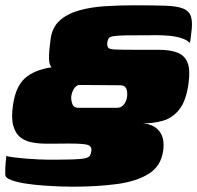

<svg xmlns="http://www.w3.org/2000/svg" viewBox="-27 -485 745 725"><path d="M-3 104Q7 107 27.5 109.5Q48 112 72.5 114Q97 116 120 117Q143 118 156 118Q215 118 247.5 117Q280 116 294.5 112.5Q309 109 313 102Q317 95 318 84Q320 67 304 62Q288 57 232 57Q212 57 180.5 57.5Q149 58 129 57Q108 56 86.5 51Q65 46 48 32Q31 18 23 -11Q15 -40 22 -88Q32 -158 67 -189.5Q102 -221 168 -231Q158 -240 158 -266.5Q158 -293 164 -337Q170 -382 198.5 -407.5Q227 -433 271 -445.5Q315 -458 368.5 -461.5Q422 -465 478 -465Q551 -465 596.5 -463.5Q642 -462 665 -452.5Q688 -443 694.5 -421Q701 -399 695 -358Q693 -340 692 -333.5Q691 -327 690 -323Q678 -335 656.5 -341.5Q635 -348 611.5 -350Q588 -352 570.5 -352Q553 -352 548 -352Q486 -352 452 -351.5Q418 -351 402.5 -348.5Q387 -346 383.5 -340.5Q380 -335 378 -325Q377 -311 381.5 -305Q386 -299 409.5 -298Q433 -297 487 -297Q509 -297 530 -297Q551 -297 572 -297Q615 -297 642.5 -286.5Q670 -276 681 -249Q692 -222 685 -171Q676 -104 650 -71.5Q624 -39 588 -29Q552 -19 511 -19Q552 -17 574 9.5Q596 36 589 85Q581 142 535 171Q489 200 414.5 210Q340 220 245 220Q230 220 200.5 219Q171 218 136 215.5Q101 213 69 208Q37 203 15.5 195Q-6 187 -7 175Q-8 152 -5.5 128.5Q-3 105 -3 104ZM416 -78Q432 -78 442 -92Q452 -106 453 -122Q455 -138 449.5 -150.5Q444 -163 428 -163L302 -164Q297 -164 291.5 -164Q286 -164 280.5 -164Q275 -164 269 -164Q258 -160 251 -147.5Q244 -135 242 -121Q241 -105 246.5 -91.5Q252 -78 267 -78Z"/></svg>

Font: Genos Black
Style: Italic
Weight: 900
Italic angle: -8°
Version: Version 1.010